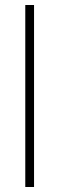

<svg xmlns="http://www.w3.org/2000/svg" viewBox="-20 -747 237 767"><path d="M81 0V-727H116V0Z"/></svg>

Font: Zen Kaku Gothic New Light
Style: Regular
Weight: 300
Designer: Yoshimichi Ohira
Foundry: Positype
Version: Version 1.002